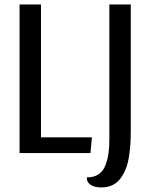

<svg xmlns="http://www.w3.org/2000/svg" viewBox="-20 -680 668 853"><path d="M162.1 -660.2V-69.8H388.2L381.8 0H66.9V-660.2ZM561 -99.1Q561 -66.4 559.3 -39.6Q557.6 -12.7 552.7 17.6Q547.9 47.9 538.6 70.8Q529.3 93.8 515.1 113Q501 132.3 479.2 142.6Q457.5 152.8 429.2 152.8Q412.6 152.8 398.2 148.4Q383.8 144 374 133.5Q364.3 123 366.2 107.9Q396.5 108.4 417.2 94.7Q438 81.1 448 55.2Q458 29.3 461.9 2Q465.8 -25.4 465.8 -61V-660.2H561Z"/></svg>

Font: Sansita Light
Style: Regular
Weight: 300
Designer: Pablo Cosgaya
Foundry: Omnibus-Type
Version: Version 1.006;hotconv 1.0.109;makeotfexe 2.5.65596